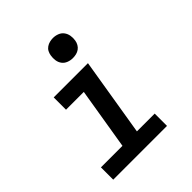

<svg xmlns="http://www.w3.org/2000/svg" viewBox="-207 -885 1015 1015"><g transform="rotate(-45 300.0 -377.5)"><path d="M52 0V-92H213L270 -438H137V-530H393L321 -92H454V0ZM356 -605Q338 -605 321.5 -611.5Q305 -618 295 -631.5Q285 -645 282.5 -662.5Q280 -680 283 -698Q285 -711 291 -722.5Q297 -734 308 -741.5Q319 -749 331.5 -752Q344 -755 356 -755Q374 -755 390.5 -748.5Q407 -742 417 -728.5Q427 -715 430 -697.5Q433 -680 430 -662Q428 -649 421.5 -637.5Q415 -626 404.5 -618.5Q394 -611 381.5 -608Q369 -605 356 -605Z"/></g></svg>

Font: Iosevka Curly SmBdExObl
Style: Regular
Weight: 600
Width: 7
Italic angle: -9°
Monospace: yes
Designer: Belleve Invis
Foundry: Belleve Invis
Version: Version 11.1.0; ttfautohint (v1.8.3)